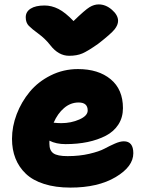

<svg xmlns="http://www.w3.org/2000/svg" viewBox="-20 -871 651 867"><path d="M425.8 -851.1Q457.5 -851.1 485.4 -826.9Q513.2 -802.7 513.2 -776.9Q513.2 -758.3 497.3 -738.3Q481.4 -718.3 422.9 -672.9Q377 -640.6 352.3 -629.9Q327.6 -619.1 292 -619.1Q244.1 -619.1 207 -667Q184.1 -696.3 154.1 -718.3Q124 -740.2 110.1 -754.4Q96.2 -768.6 96.2 -793Q96.2 -817.9 118.4 -832Q140.6 -846.2 181.2 -846.2Q212.9 -846.2 243.9 -830.6Q274.9 -814.9 312 -775.9Q363.8 -826.2 384.3 -838.6Q404.8 -851.1 425.8 -851.1ZM297.9 -23.9Q230.5 -23.9 179.2 -40.3Q127.9 -56.6 96.7 -86.4Q65.4 -116.2 49.8 -155.8Q34.2 -195.3 34.2 -244.1Q34.2 -299.8 55.4 -355.5Q76.7 -411.1 114.3 -456.5Q151.9 -502 209 -530.5Q266.1 -559.1 332 -559.1Q424.3 -559.1 479.7 -513.2Q535.2 -467.3 535.2 -382.8Q535.2 -340.8 514.6 -308.8Q494.1 -276.9 457.8 -258.1Q421.4 -239.3 375.7 -229.7Q330.1 -220.2 275.9 -220.2Q233.4 -220.2 203.1 -235.8V-221.2Q203.1 -191.4 221.2 -178.7Q239.3 -166 285.2 -166Q338.9 -166 383.5 -176.5Q428.2 -187 451.4 -199.5Q474.6 -211.9 498.3 -222.4Q522 -232.9 539.1 -232.9Q582 -232.9 582 -179.2Q582 -118.7 502.2 -71.3Q422.4 -23.9 297.9 -23.9ZM335 -408.2Q298.8 -408.2 269.5 -383.3Q240.2 -358.4 222.2 -316.9Q241.7 -314.9 256.8 -314.9Q300.8 -314.9 338.4 -331.5Q376 -348.1 376 -372.1Q376 -408.2 335 -408.2Z"/></svg>

Font: Shantell Sans Bouncy
Style: Regular
Weight: 800
Designer: Stephen Nixon, Anya Danilova, Shantell Martin
Foundry: Arrow Type
Version: Version 1.006;[9816181b4]